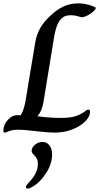

<svg xmlns="http://www.w3.org/2000/svg" viewBox="-65 -784 591 1135"><path d="M-45 -12Q-45 -46 -19.5 -74.5Q6 -103 35 -103H57Q79 -135 89 -206L144 -537Q152 -582 174 -620Q196 -658 236 -694Q272 -728 311 -746Q350 -764 397 -764Q420 -764 438 -760.5Q456 -757 477 -750Q501 -742 501 -737Q501 -729 486 -715.5Q471 -702 451 -692Q431 -682 419 -682Q414 -682 395 -688Q376 -694 355 -694Q323 -694 306 -681Q286 -666 274 -637.5Q262 -609 253 -554L192 -181Q183 -127 157 -98V-97Q181 -93 219.5 -90Q258 -87 289 -87Q347 -87 377.5 -96Q408 -105 438 -126Q448 -136 459 -136Q467 -136 467 -122Q467 -95 439 -66.5Q411 -38 363 -19Q315 0 257 0Q228 0 152 -8Q82 -17 43 -17Q17 -17 3 -13.5Q-11 -10 -21 -5Q-31 0 -36 0Q-41 0 -43 -2.5Q-45 -5 -45 -12ZM88 320Q88 316 92 310.5Q96 305 104 296Q159 241 159 185Q159 166 153 154.5Q147 143 136 132Q122 120 122 107Q122 88 142 71.5Q162 55 186 55Q211 55 227 75Q243 95 243 130Q243 183 208 238.5Q173 294 124 322Q108 331 99 331Q94 331 91 327.5Q88 324 88 320Z"/></svg>

Font: Charm
Style: Bold
Weight: 700
Designer: Katatrad Aksorn Co.,Ltd.
Foundry: Cadson Demak Co.,Ltd.
Version: Version 1.001